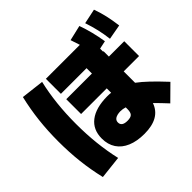

<svg xmlns="http://www.w3.org/2000/svg" viewBox="-185 -998 1235 1235"><g transform="rotate(-45 432.0 -381.0)"><path d="M264.6 -160.2Q264.6 -240.7 320.6 -283.9Q376.5 -327.1 480.5 -328.1Q500.5 -328.1 515.6 -326.2V-366.2H282.2V-501H515.6V-549.8H282.2V-686.5H591.3Q580.6 -720.7 570.3 -750L674.8 -774.4Q706.1 -687.5 721.7 -588.9L666 -577.1V-549.8H669.9V-501H809.6V-366.2H669.9V-262.7Q703.1 -238.3 742.7 -200.7Q782.2 -163.1 835 -106.4L736.3 -8.8Q692.4 -56.2 658.7 -89.4Q623.5 12.7 480.5 12.7Q413.1 12.7 364.5 -7.8Q315.9 -28.3 290.3 -67.1Q264.6 -106 264.6 -160.2ZM713.9 -760.7 815.4 -782.2Q831.5 -737.3 841.6 -692.9Q851.6 -648.4 858.4 -595.7L755.9 -577.1Q750 -626 740 -669.2Q730 -712.4 713.9 -760.7ZM53.7 -343.8Q53.7 -440.9 63.7 -530Q73.7 -619.1 94.7 -708L251 -689.5Q213.9 -531.2 213.9 -344.7Q213.9 -157.7 251 2L94.7 19.5Q73.7 -69.3 63.7 -158.2Q53.7 -247.1 53.7 -343.8ZM462.9 -124Q492.7 -124 504.2 -136Q515.6 -147.9 515.6 -177.7V-193.4Q495.1 -200.2 471.7 -200.2Q442.4 -199.2 426.8 -189.2Q411.1 -179.2 411.1 -160.2Q411.1 -124 462.9 -124Z"/></g></svg>

Font: Pretendard GOV Black
Style: Regular
Weight: 900
Designer: Base glyphs from Inter by Rasmus Andersson; Hangeul glyphs from Noto Sans CJK(Source Han Sans) by Jang Soo-young and Kan
Foundry: Kil Hyung-jin
Version: Version 1.309